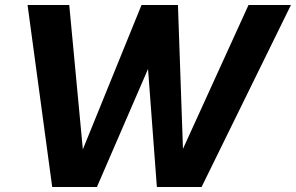

<svg xmlns="http://www.w3.org/2000/svg" viewBox="-20 -745 1179 765"><path d="M970.2 -725.1H1139.2L783.2 0H605L569.8 -470.2L366.2 0H188L89.8 -725.1H255.9L310.1 -149.9L543.9 -725.1H681.2H689L709 -151.9Z"/></svg>

Font: Stilu SemiBold
Style: Italic
Weight: 600
Italic angle: -10°
Designer: Genilson Lima Santos
Foundry: Genilson Lima Santos
Version: Version 1.200;PS 001.200;hotconv 1.0.88;makeotf.lib2.5.64775